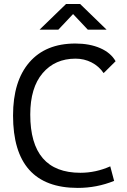

<svg xmlns="http://www.w3.org/2000/svg" viewBox="-20 -918 626 948"><path d="M363.8 9.8Q44.4 9.8 44.4 -347.7Q44.4 -517.1 124.8 -610.1Q205.1 -703.1 352.1 -703.1Q422.4 -703.1 474.6 -680.4Q526.9 -657.7 550.8 -615.7L491.7 -557.1Q468.3 -591.3 431.9 -609.9Q395.5 -628.4 353 -628.4Q251.5 -628.4 190.4 -556.6Q129.4 -484.9 129.4 -352.5Q129.4 -64.9 377 -64.9Q453.1 -64.9 524.4 -96.7L543.5 -24.9Q458 9.8 363.8 9.8ZM175.3 -771.5 306.2 -898.4H375.5L506.3 -771.5H413.6L340.8 -848.6L268.1 -771.5Z"/></svg>

Font: CaskaydiaMono NF SemiLight
Style: Regular
Weight: 350
Designer: Aaron Bell
Foundry: Saja Typeworks
Version: Version 2111.001; ttfautohint (v1.8.4);Nerd Fonts 3.1.1